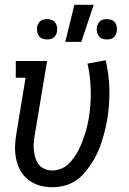

<svg xmlns="http://www.w3.org/2000/svg" viewBox="-20 -775 540 803"><path d="M198 8Q170 8 144.5 0.5Q119 -7 98.5 -23Q78 -39 65.5 -61.5Q53 -84 47.5 -110Q42 -136 43 -164Q44 -192 49 -219L87 -450H46V-520H177L125 -208Q122 -191 121 -175Q120 -159 122 -143Q124 -127 129 -112Q134 -97 143.5 -85.5Q153 -74 168 -68Q183 -62 199 -62Q216 -62 233.5 -68.5Q251 -75 265 -88Q279 -101 289.5 -116Q300 -131 308.5 -147.5Q317 -164 323.5 -181Q330 -198 335.5 -215Q341 -232 345 -249.5Q349 -267 352 -284Q361 -342 359.5 -399Q358 -456 346 -509L422 -523Q436 -464 437.5 -400.5Q439 -337 428 -273Q424 -250 418 -226.5Q412 -203 404.5 -179.5Q397 -156 386.5 -133.5Q376 -111 362 -90Q348 -69 331 -49.5Q314 -30 292 -16.5Q270 -3 246 2.5Q222 8 198 8ZM253 -600 291 -755H372L320 -600ZM427 -610Q417 -610 407.5 -613.5Q398 -617 392.5 -625Q387 -633 385.5 -643Q384 -653 385 -663Q387 -670 390.5 -676.5Q394 -683 399.5 -687.5Q405 -692 412.5 -693.5Q420 -695 427 -695Q437 -695 446.5 -691.5Q456 -688 461.5 -680Q467 -672 468.5 -662Q470 -652 468 -642Q467 -635 463.5 -628.5Q460 -622 454 -617.5Q448 -613 441 -611.5Q434 -610 427 -610ZM177 -610Q167 -610 157.5 -613.5Q148 -617 142.5 -625Q137 -633 135.5 -643Q134 -653 135 -663Q137 -670 140.5 -676.5Q144 -683 149.5 -687.5Q155 -692 162.5 -693.5Q170 -695 177 -695Q187 -695 196.5 -691.5Q206 -688 211.5 -680Q217 -672 218.5 -662Q220 -652 218 -642Q217 -635 213.5 -628.5Q210 -622 204 -617.5Q198 -613 191 -611.5Q184 -610 177 -610Z"/></svg>

Font: Iosevka Curly Slab
Style: Italic
Weight: 400
Italic angle: -9°
Monospace: yes
Designer: Belleve Invis
Foundry: Belleve Invis
Version: Version 22.1.2; ttfautohint (v1.8.4)